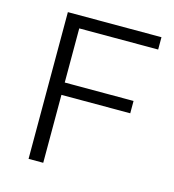

<svg xmlns="http://www.w3.org/2000/svg" viewBox="-93 -673 681 752"><g transform="rotate(15 247.5 -297.5)"><path d="M90.5 0V-595H470V-545H150V0ZM133.5 -275.5V-325.5H429V-275.5Z"/></g></svg>

Font: Encode Sans SC Condensed Thin Light
Style: Regular
Weight: 300
Version: Version 3.002